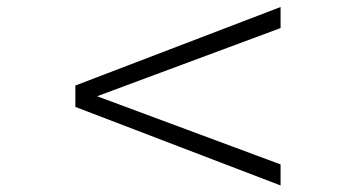

<svg xmlns="http://www.w3.org/2000/svg" viewBox="-20 -581 1040 561"><path d="M799.8 -39.1 200.2 -268.6V-331.1L799.8 -560.5V-499L263.7 -299.8L799.8 -100.6Z"/></svg>

Font: FreeUniversal
Style: BoldItalic
Weight: 700
Italic angle: -11°
Version: Version 1.001 March 22, 2017